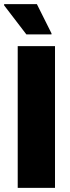

<svg xmlns="http://www.w3.org/2000/svg" viewBox="-32 -912 341 932"><path d="M54 0V-688H235V0ZM96 -745 -12 -886V-892H147L218 -750V-745Z"/></svg>

Font: Saira SemiCondensed ExtraBold
Style: Regular
Weight: 800
Width: 4
Designer: Hector Gatti with collaboration of the Omnibus-Type team
Foundry: Omnibus-Type
Version: Version 1.101